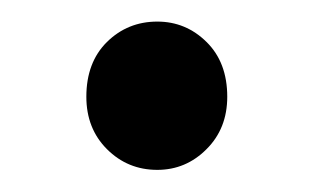

<svg xmlns="http://www.w3.org/2000/svg" viewBox="-20 -139 289 177"><path d="M59.6 -49.8Q59.6 -81.5 78.6 -100.3Q97.7 -119.1 125 -119.1Q151.4 -119.1 170.4 -100.3Q189.5 -81.5 189.5 -49.8Q189.5 -20.5 170.4 -1.5Q151.4 17.6 125 17.6Q97.7 17.6 78.6 -1.5Q59.6 -20.5 59.6 -49.8Z"/></svg>

Font: Pyidaungsu Numbers
Style: Regular
Weight: 400
Designer: Sun Tun
Foundry: MCF
Version: Version 1.083; ttfautohint (v1.8.2)